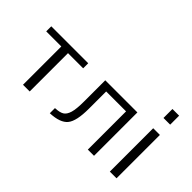

<svg xmlns="http://www.w3.org/2000/svg" viewBox="-83 -1183 1626 1626"><g transform="rotate(45 730.0 -370.0)"><path d="M487.3 -459H305.7V0H225.6V-459H44.9V-519.5H487.3Z M691.4 -263.7V-519.5H1076.2V0H1002V-458H763.7V-252Q763.7 -102.5 719.7 -48.8Q675.8 4.9 556.6 9.8V-51.8Q611.3 -53.7 638.2 -70.3Q665 -86.9 678.2 -131.3Q691.4 -175.8 691.4 -263.7Z M1265.6 0V-519.5H1345.7V0ZM1265.6 -642.6V-750H1345.7V-642.6Z"/></g></svg>

Font: Mgen+ 1c regular
Style: Regular
Weight: 400
Designer: [Source Han Sans]
Ryoko NISHIZUKA  (kana & ideographs); Paul D. Hunt (Latin, Greek & Cyrillic); Wenlong ZHANG  (bopomofo
Version: Version 1.059.20150602